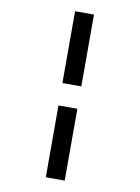

<svg xmlns="http://www.w3.org/2000/svg" viewBox="-105 -870 831 1140"><g transform="rotate(10 310.0 -300.5)"><path d="M367 -368V-801H253V-368ZM253 200H367V-233H253Z"/></g></svg>

Font: Monaspace Argon Medium
Style: Regular
Weight: 500
Designer: Riley Cran & the Lettermatic Team
Foundry: Lettermatic
Version: Version 1.000 (Monaspace Argon)